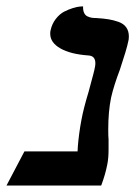

<svg xmlns="http://www.w3.org/2000/svg" viewBox="-25 -576 420 596"><path d="M319.8 -272.9Q311 -230 311 -173.8Q311 -152.8 312 -143.1V-111.8Q312 -85 308.1 -65.9Q302.2 -34.7 289.1 0H-4.9L50.8 -106H215.8Q216.8 -136.2 224.1 -183.1Q226.1 -196.8 228 -205.1Q234.4 -239.7 250 -291Q252.4 -300.3 256.8 -316.4Q261.2 -332.5 264.6 -345.5Q268.1 -358.4 270 -369.1Q271 -374 271 -379.9Q271 -402.3 250 -403.8Q193.8 -407.7 162.4 -425.8Q130.9 -443.8 130.9 -471.2Q130.9 -478 131.8 -481Q136.2 -502 148.2 -517.3Q160.2 -532.7 174.1 -539.8Q188 -546.9 201.4 -551Q214.8 -555.2 223.6 -555.7L232.9 -556.2Q232.4 -543.9 236.1 -536.1Q239.7 -528.3 246.6 -525.1Q253.4 -522 259.3 -521Q265.1 -520 273.9 -520Q296.4 -518.6 311.8 -516.1Q327.1 -513.7 343 -508.1Q358.9 -502.4 366.9 -491Q375 -479.5 375 -462.9Q375 -453.1 373 -446.8Q368.2 -422.9 347.2 -359.9Q328.1 -309.6 319.8 -272.9Z"/></svg>

Font: Linux Libertine
Style: Bold Italic
Weight: 700
Italic angle: -11.5°
Designer: Philipp H. Poll
Foundry: Philipp H. Poll
Version: Version 4.0.5